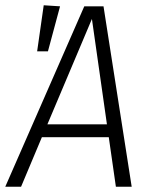

<svg xmlns="http://www.w3.org/2000/svg" viewBox="-36 -709 574 729"><path d="M404 0 377 -188H123L44 0H-16L284 -685H357L464 0ZM144 -237H370L313 -637ZM130 -689 192 -685 146 -514H105Z"/></svg>

Font: Fira Sans Condensed Light
Style: Italic
Weight: 300
Width: 3
Italic angle: -8°
Designer: Carrois Corporate & Edenspiekermann AG
Foundry: Carrois Corporate GbR & Edenspiekermann AG
Version: Version 4.203